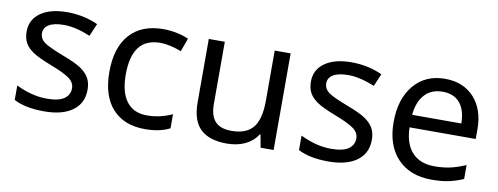

<svg xmlns="http://www.w3.org/2000/svg" viewBox="-52 -792 2723 1049"><g transform="rotate(10 1310.0 -268.0)"><path d="M434.1 -147.9Q434.1 -72.8 377.9 -31.5Q321.8 9.8 220.2 9.8Q114.3 9.8 51.8 -23.9V-104Q140.1 -61 222.2 -61Q288.6 -61 318.8 -82.5Q349.1 -104 349.1 -140.1Q349.1 -171.9 320.1 -193.8Q291 -215.8 216.8 -244.1Q141.1 -273.4 110.4 -294.2Q79.6 -314.9 65.2 -340.8Q50.8 -366.7 50.8 -403.8Q50.8 -469.7 104.5 -507.8Q158.2 -545.9 252 -545.9Q343.3 -545.9 422.9 -509.8L393.1 -439.9Q311.5 -474.1 246.1 -474.1Q191.4 -474.1 163.1 -456.8Q134.8 -439.5 134.8 -409.2Q134.8 -379.9 159.2 -360.6Q183.6 -341.3 272.9 -307.1Q339.8 -282.2 371.8 -260.7Q403.8 -239.3 418.9 -212.4Q434.1 -185.5 434.1 -147.9Z M778.8 9.8Q663.1 9.8 598.6 -61.3Q534.2 -132.3 534.2 -265.1Q534.2 -399.9 599.4 -472.9Q664.6 -545.9 785.2 -545.9Q824.2 -545.9 862.5 -537.8Q900.9 -529.8 925.8 -517.1L898.9 -443.8Q831.1 -469.2 783.2 -469.2Q702.1 -469.2 663.6 -418.2Q625 -367.2 625 -266.1Q625 -168.9 663.6 -117.4Q702.1 -65.9 777.8 -65.9Q848.6 -65.9 917 -97.2V-19Q861.3 9.8 778.8 9.8Z M1127 -536.1V-190.9Q1127 -126 1156 -94.5Q1185.1 -63 1246.1 -63Q1328.6 -63 1366.2 -108.9Q1403.8 -154.8 1403.8 -256.8V-536.1H1492.2V0H1419.9L1407.2 -70.8H1402.8Q1378.9 -32.2 1335 -11.2Q1291 9.8 1232.9 9.8Q1136.2 9.8 1087.2 -36.6Q1038.1 -83 1038.1 -185.1V-536.1Z M2011.2 -147.9Q2011.2 -72.8 1955.1 -31.5Q1898.9 9.8 1797.4 9.8Q1691.4 9.8 1628.9 -23.9V-104Q1717.3 -61 1799.3 -61Q1865.7 -61 1896 -82.5Q1926.3 -104 1926.3 -140.1Q1926.3 -171.9 1897.2 -193.8Q1868.2 -215.8 1793.9 -244.1Q1718.3 -273.4 1687.5 -294.2Q1656.7 -314.9 1642.3 -340.8Q1627.9 -366.7 1627.9 -403.8Q1627.9 -469.7 1681.6 -507.8Q1735.4 -545.9 1829.1 -545.9Q1920.4 -545.9 2000 -509.8L1970.2 -439.9Q1888.7 -474.1 1823.2 -474.1Q1768.6 -474.1 1740.2 -456.8Q1711.9 -439.5 1711.9 -409.2Q1711.9 -379.9 1736.3 -360.6Q1760.7 -341.3 1850.1 -307.1Q1917 -282.2 1949 -260.7Q1981 -239.3 1996.1 -212.4Q2011.2 -185.5 2011.2 -147.9Z M2347.2 -474.1Q2284.2 -474.1 2247.6 -433.6Q2210.9 -393.1 2204.1 -320.8H2477.1Q2476.1 -396 2442.4 -435.1Q2408.7 -474.1 2347.2 -474.1ZM2369.1 9.8Q2248.5 9.8 2179.9 -63.2Q2111.3 -136.2 2111.3 -264.2Q2111.3 -393.1 2175.3 -469.5Q2239.3 -545.9 2348.1 -545.9Q2449.2 -545.9 2509.3 -480.7Q2569.3 -415.5 2569.3 -304.2V-251H2202.1Q2204.6 -159.7 2248.5 -112.3Q2292.5 -64.9 2373 -64.9Q2416 -64.9 2454.6 -72.5Q2493.2 -80.1 2544.9 -102.1V-24.9Q2500.5 -5.9 2461.4 2Q2422.4 9.8 2369.1 9.8Z"/></g></svg>

Font: NotoSans
Style: Regular
Weight: 400
Designer: Monotype Design team
Foundry: Monotype Imaging Inc.
Version: Version 1.04; ttfautohint (v1.4.1)